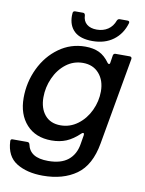

<svg xmlns="http://www.w3.org/2000/svg" viewBox="-103 -831 846 1119"><g transform="rotate(10 320.0 -272.0)"><path d="M8 51V49Q8 38 20 38H107Q118 38 121 49Q129 88 159.5 107Q190 126 245 126Q321 126 363 92Q405 58 415 -4L424 -58V-62Q424 -70 419 -70Q414 -70 410 -66Q369 -27 330.5 -11Q292 5 243 5Q149 5 95 -54.5Q41 -114 41 -212Q41 -304 80 -386Q119 -468 188.5 -518Q258 -568 344 -568Q392 -568 426 -552Q460 -536 487 -498Q491 -492 496 -492Q502 -492 503 -501L510 -546Q513 -557 524 -557H608Q615 -557 618 -553Q621 -549 620 -543L529 -28Q506 104 427.5 160Q349 216 229 216Q135 216 73.5 178Q12 140 8 51ZM478 -326Q478 -391 442.5 -431.5Q407 -472 347 -472Q291 -472 247 -438Q203 -404 178.5 -349Q154 -294 154 -235Q154 -170 187 -130.5Q220 -91 280 -91Q336 -91 381.5 -125Q427 -159 452.5 -213.5Q478 -268 478 -326ZM235 -732Q235 -743 236 -748Q237 -760 250 -760H296Q307 -760 309 -747Q310 -713 332 -695Q354 -677 391 -677Q429 -677 457 -695.5Q485 -714 498 -750Q503 -760 513 -760H559Q566 -760 569 -756.5Q572 -753 570 -746Q551 -681 501 -644Q451 -607 378 -607Q306 -607 270.5 -640Q235 -673 235 -732Z"/></g></svg>

Font: Open Sauce Two Medium Italic
Style: Regular
Weight: 500
Italic angle: -10°
Designer: Alfredo Marco Pradil
Foundry: Creative Sauce Fz LLC
Version: Version 1.477